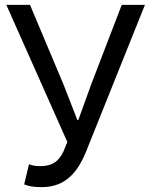

<svg xmlns="http://www.w3.org/2000/svg" viewBox="-20 -754 614 787"><path d="M151 13C244 13 296 -42 333 -133L574 -734H479L353 -406L301 -262H297L241 -406L103 -734H6L256 -172L240 -133C220 -91 193 -73 145 -73C123 -73 111 -76 99 -81L79 2C100 10 119 13 151 13Z"/></svg>

Font: DAIFUKU Sans JP
Style: Regular
Weight: 400
Designer: Original font ‘Source Han Sans JP’ : Ryoko NISHIZUKA  (kana, bopomofo & ideographs); Paul D. Hunt (Latin, Greek & Cyrill
Foundry: Daifuku
Version: Version 1.001